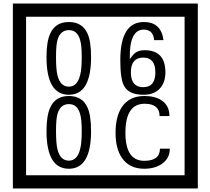

<svg xmlns="http://www.w3.org/2000/svg" viewBox="-20 -980 1195 1090"><path d="M1103 90H53V-960H1103ZM1028 15V-885H128V15ZM497 -656Q497 -442 371 -442Q244 -442 244 -656Q244 -744 265 -789Q294 -855 371 -855Q448 -855 477 -789Q497 -745 497 -656ZM444 -656Q444 -723 435 -752Q420 -809 371 -809Q322 -809 306 -752Q298 -723 298 -656Q298 -587 306 -553Q322 -488 371 -488Q419 -488 435 -554Q444 -587 444 -656ZM919 -569Q919 -511 886.5 -476.5Q854 -442 795 -442Q711 -442 684 -493Q663 -531 663 -639Q663 -855 797 -855Q895 -855 908 -752H855Q850 -812 796 -812Q713 -812 717 -645Q738 -673 748 -680Q768 -695 801 -695Q919 -695 919 -569ZM862 -569Q862 -653 793 -653Q723 -653 723 -569Q723 -485 793 -485Q862 -485 862 -569ZM497 -236Q497 -22 371 -22Q244 -22 244 -236Q244 -324 265 -369Q294 -435 371 -435Q448 -435 477 -369Q497 -325 497 -236ZM444 -236Q444 -303 435 -332Q420 -389 371 -389Q322 -389 306 -332Q298 -303 298 -236Q298 -167 306 -133Q322 -68 371 -68Q419 -68 435 -134Q444 -167 444 -236ZM944 -136Q944 -80 898 -49Q858 -22 799 -22Q714 -22 672 -84Q636 -136 636 -226Q636 -317 671 -371Q713 -435 800 -435Q862 -435 899 -409Q942 -379 942 -321H886Q886 -391 801 -391Q692 -391 692 -226Q692 -67 799 -67Q888 -67 888 -136Z"/></svg>

Font: Unicode BMP Fallback SIL
Style: Regular
Weight: 400
Foundry: NRSI, SIL International
Version: Version 5.1 Based on Unicode 5.1